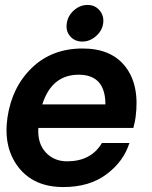

<svg xmlns="http://www.w3.org/2000/svg" viewBox="-20 -751 615 776"><path d="M313 -583Q282 -583 263.5 -604.5Q245 -626 250 -657Q254 -687 278.5 -709Q303 -731 334 -731Q364 -731 382.5 -709Q401 -687 397 -657Q393 -627 368 -605Q343 -583 313 -583ZM528 -277Q526 -261 519 -234H135Q131 -172 164.5 -135.5Q198 -99 251 -99Q348 -99 392 -173H503Q480 -99 411 -47Q342 5 236 5Q117 5 55 -74.5Q-7 -154 10 -275Q28 -399 109 -477Q190 -555 314 -555Q431 -555 488 -480Q545 -405 528 -277ZM298 -449Q189 -449 151 -329H406Q406 -449 298 -449Z"/></svg>

Font: Oakes Grotesk
Style: Bold Italic
Weight: 600
Italic angle: -8°
Designer: Samuel Oakes
Foundry: Samuel Oakes
Version: Version 1.000;PS 001.000;hotconv 1.0.88;makeotf.lib2.5.64775